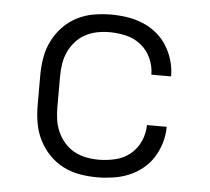

<svg xmlns="http://www.w3.org/2000/svg" viewBox="-44 -575 688 630"><g transform="rotate(5 300.0 -260.0)"><path d="M298 8Q269 8 240 3Q211 -2 185 -15.5Q159 -29 139 -50Q119 -71 106 -97Q93 -123 88 -152Q83 -181 83 -210V-310Q83 -339 88 -368Q93 -397 106 -423Q119 -449 139 -470Q159 -491 185 -504.5Q211 -518 240 -523Q269 -528 298 -528Q324 -528 350.5 -524Q377 -520 401.5 -510Q426 -500 447 -483Q468 -466 482 -443.5Q496 -421 503.5 -395.5Q511 -370 511 -343Q511 -343 511 -343Q511 -343 511 -343H446Q446 -343 446 -343Q446 -343 446 -343Q446 -370 434.5 -396Q423 -422 401.5 -439.5Q380 -457 352.5 -463.5Q325 -470 298 -470Q277 -470 256.5 -466Q236 -462 217.5 -452Q199 -442 185 -426Q171 -410 162.5 -391Q154 -372 151 -351.5Q148 -331 148 -310V-210Q148 -189 151 -168.5Q154 -148 162.5 -129Q171 -110 185 -94Q199 -78 217.5 -68Q236 -58 256.5 -54Q277 -50 298 -50Q325 -50 352.5 -56.5Q380 -63 401.5 -80.5Q423 -98 434.5 -124Q446 -150 446 -177Q446 -177 446 -177Q446 -177 446 -177H511Q511 -177 511 -177Q511 -177 511 -177Q511 -150 503.5 -124.5Q496 -99 482 -76.5Q468 -54 447 -37Q426 -20 401.5 -10Q377 0 350.5 4Q324 8 298 8Z"/></g></svg>

Font: Iosevka Custom Light Extended
Style: Regular
Weight: 300
Width: 7
Monospace: yes
Designer: Belleve Invis
Foundry: Belleve Invis
Version: Version 11.2.4; ttfautohint (v1.8.4)